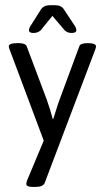

<svg xmlns="http://www.w3.org/2000/svg" viewBox="-20 -563 403 740"><path d="M108.6 -436Q91.6 -436 91.6 -446.3Q91.6 -452.6 95.9 -460.2L137.9 -526.8Q149 -543 172.8 -543H192.2Q216.4 -543 226.3 -526.8L270.3 -460.2Q274.3 -452.2 274.3 -447.1Q274.3 -436 256.4 -436H254.9Q240.6 -436 229.9 -445.5L181.9 -501.8L136.3 -445.5Q124.5 -436 110.6 -436ZM105.4 157.4Q81.3 157.4 81.3 145.5Q81.3 142.3 84.4 132.4L148.6 -21L16.3 -374.2Q13.9 -381.3 13.9 -384.1Q13.9 -396.7 46.4 -396.7H51.9Q78.1 -396.7 82.8 -384.9L159.7 -180.3Q172.8 -144.3 183.5 -103.8H185.1Q187.5 -110.6 196.2 -138.7Q204.9 -166.9 210.1 -180.3L285.8 -384.9Q289.7 -396.7 317.5 -396.7H319.1Q350 -396.7 350 -384.1Q350 -380.5 347.6 -373.4L152.6 141.1Q147 157.4 116.9 157.4Z"/></svg>

Font: Jaldi
Style: Regular
Weight: 400
Designer: Pablo Cosgaya and Nicolas Silva
Foundry: Omnibus-Type
Version: Version 1.001;PS 001.001;hotconv 1.0.70;makeotf.lib2.5.58329